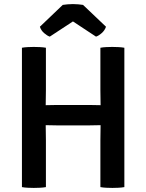

<svg xmlns="http://www.w3.org/2000/svg" viewBox="-20 -917 717 941"><path d="M531 4Q517.5 4 501.5 3.2Q485.5 2.5 472 0V-229.5Q472 -250.5 472.5 -267Q473 -283.5 473 -303.5V-401.5Q473 -422 472.5 -438.2Q472 -454.5 472 -475.5V-683Q485.5 -685.5 501.2 -686.2Q517 -687 530 -687Q542.5 -687 559.2 -686.2Q576 -685.5 589.5 -683V0Q575.5 2.5 560 3.2Q544.5 4 531 4ZM145.5 4Q134 4 117.2 3.2Q100.5 2.5 87.5 0V-683Q100.5 -685.5 117.2 -686.2Q134 -687 145.5 -687Q159 -687 175.2 -686.2Q191.5 -685.5 205 -683V-475.5Q205 -454.5 204.5 -438.2Q204 -422 204 -401.5V-303.5Q204 -283.5 204.5 -267Q205 -250.5 205 -229.5V0Q191.5 2.5 175.2 3.2Q159 4 145.5 4ZM134 -302.5V-402.5Q151.5 -402.5 169.2 -402Q187 -401.5 204 -401.5Q210 -401.5 221 -401.8Q232 -402 243.2 -402.2Q254.5 -402.5 259.5 -402.5H417.5Q422.5 -402.5 433.8 -402.2Q445 -402 456.2 -401.8Q467.5 -401.5 473 -401.5Q490 -401.5 507.8 -402Q525.5 -402.5 542.5 -402.5V-302.5Q525.5 -302.5 507.8 -303Q490 -303.5 473 -303.5Q467.5 -303.5 456.2 -303.2Q445 -303 433.8 -302.8Q422.5 -302.5 417.5 -302.5H259.5Q254.5 -302.5 243.2 -302.8Q232 -303 221 -303.2Q210 -303.5 204 -303.5Q187 -303.5 169.2 -303Q151.5 -302.5 134 -302.5ZM387 -893 499.5 -786Q493.5 -768 478.5 -754.8Q463.5 -741.5 450.5 -737.5L337.5 -812L224 -737.5Q211.5 -741.5 196.2 -754.8Q181 -768 175.5 -786L287.5 -893Q298 -894.5 311 -895.8Q324 -897 337.5 -897Q351 -897 363.8 -895.8Q376.5 -894.5 387 -893Z"/></svg>

Font: Signika Light Medium
Style: Regular
Weight: 500
Version: Version 2.003;gftools[0.9.32]